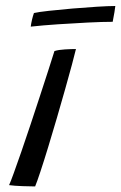

<svg xmlns="http://www.w3.org/2000/svg" viewBox="-20 -636 414 656"><path d="M100 1Q85.5 1 57 0Q28.5 -1 11 -3.5Q16 -14 27 -44.5Q38 -75 53 -118Q68 -161 84.2 -210Q100.5 -259 116.2 -307Q132 -355 145 -395.5Q158 -436 166 -461.5Q180 -466 201.8 -467.2Q223.5 -468.5 239.5 -468.5Q235.5 -451.5 225.8 -415.2Q216 -379 202.5 -331Q189 -283 174 -231.8Q159 -180.5 144.5 -133Q130 -85.5 118.2 -50Q106.5 -14.5 100 1ZM365 -561.5Q331 -561.5 280.5 -559Q230 -556.5 177.8 -553Q125.5 -549.5 85 -545Q86.5 -556.5 89.5 -569.2Q92.5 -582 96 -591.5Q111 -595 147 -599Q183 -603 227 -606.8Q271 -610.5 311 -613Q351 -615.5 374 -615.5Q373.5 -610 371 -594.2Q368.5 -578.5 365 -561.5Z"/></svg>

Font: Grandstander Light
Style: Italic
Weight: 300
Italic angle: -15°
Designer: Tyler Finck
Foundry: Etcetera Type Co
Version: Version 1.200; ttfautohint (v1.8.3)